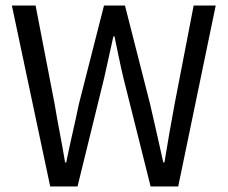

<svg xmlns="http://www.w3.org/2000/svg" viewBox="-20 -676 826 696"><path d="M162 0 23 -656H109L178 -299Q187 -245 197 -193Q207 -141 216 -87H220Q231 -141 243 -193.5Q255 -246 266 -299L357 -656H433L524 -299Q536 -247 548 -194Q560 -141 572 -87H576Q585 -141 594 -193.5Q603 -246 613 -299L682 -656H762L626 0H526L427 -395Q418 -433 410.5 -469.5Q403 -506 395 -544H391Q383 -506 374.5 -469.5Q366 -433 358 -395L261 0Z"/></svg>

Font: CV Source Sans
Style: Regular
Weight: 400
Designer: Paul D. Hunt
Foundry: Adobe Systems Incorporated
Version: Version 3.001